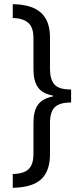

<svg xmlns="http://www.w3.org/2000/svg" viewBox="-20 -737 402 918"><path d="M41 95Q94 94 117 71.5Q140 49 140 -1V-151Q140 -206 161.5 -236Q183 -266 233 -276V-280Q183 -289 161.5 -319.5Q140 -350 140 -405V-555Q140 -607 114.5 -628.5Q89 -650 41 -651V-717Q131 -716 175 -677Q219 -638 219 -558V-407Q219 -359 239.5 -334Q260 -309 320 -309V-247Q265 -247 242 -224.5Q219 -202 219 -149V1Q219 80 177.5 119.5Q136 159 41 161Z"/></svg>

Font: Noto Sans Khmer ExtraCondensed
Style: Regular
Weight: 400
Width: 2
Designer: Danh Hong and the Monotype Design Team
Foundry: Monotype Imaging Inc.
Version: Version 2.004; ttfautohint (v1.8.4.7-5d5b)